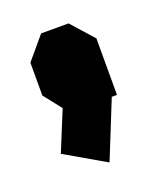

<svg xmlns="http://www.w3.org/2000/svg" viewBox="-72 -262 339 405"><g transform="rotate(-20 97.5 -59.5)"><path d="M126.5 -211.9 170.9 -162.1V-35.2H159.2L107.4 93.3L17.1 41L53.7 -48.3L22.5 -87.9V-161.6L64.9 -211.9Z"/></g></svg>

Font: Gap Sans
Style: Black
Weight: 400
Designer: Alexandre Liziard and Etienne Ozeray
Foundry: Interstices.io
Version: Version 1.6.1 - December 3. 2014